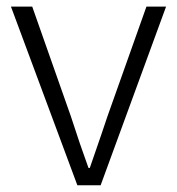

<svg xmlns="http://www.w3.org/2000/svg" viewBox="-20 -553 528 573"><path d="M210.9 0 12.7 -533.2H76.2L191.4 -206.1Q218.8 -121.1 244.1 -51.8H248Q291 -175.8 300.8 -206.1L417 -533.2H475.6L280.3 0Z"/></svg>

Font: Taipei Sans TC Beta Light
Style: Regular
Weight: 300
Designer: JT Foundry
Foundry: JT Foundry
Version: Version 1.000